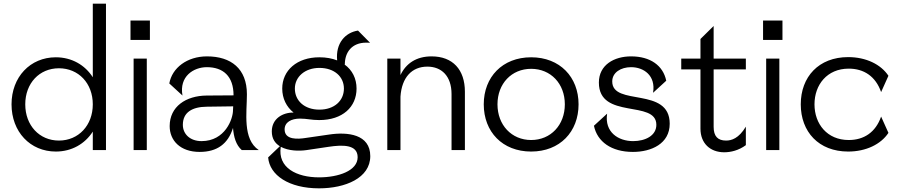

<svg xmlns="http://www.w3.org/2000/svg" viewBox="-20 -820 4921 1049"><path d="M559 0V-800H487V-398C444 -465 372 -507 285 -507C145 -507 43 -399 43 -250C43 -100 145 8 285 8C372 8 444 -34 487 -101V0ZM118 -250C118 -365 195 -447 302 -447C409 -447 487 -365 487 -250C487 -135 409 -52 302 -52C195 -52 118 -135 118 -250Z M710 0H782V-500H710ZM693 -602H799V-708H693Z M1110 -453C1199 -453 1256 -404 1256 -299L1109 -298C996 -297 907 -238 907 -131C907 -53 964 10 1071 10C1166 10 1226 -34 1253 -121C1257 -72 1269 -28 1301 0H1394C1304 -60 1329 -205 1329 -305C1329 -445 1242 -512 1111 -512C1002 -512 920 -449 905 -364L977 -298C958 -403 1038 -453 1110 -453ZM979 -138C979 -207 1031 -236 1109 -237L1254 -239L1253 -218C1253 -170 1210 -49 1081 -49C1019 -49 979 -87 979 -138Z M1591 -336C1591 -401 1647 -449 1725 -449C1807 -449 1859 -401 1859 -336C1859 -270 1807 -221 1725 -221C1643 -221 1591 -270 1591 -336ZM1445 40C1453 137 1558 209 1723 209C1866 209 2003 153 2003 33C2003 -87 1879 -100 1779 -85L1648 -66C1609 -60 1535 -54 1535 -113C1535 -152 1571 -172 1619 -172C1658 -172 1681 -164 1724 -164C1852 -164 1928 -236 1928 -336C1928 -391 1905 -437 1862 -468H1864C1864 -534 1902 -587 1981 -587C1988 -587 1995 -587 2002 -586L1936 -653C1866 -642 1813 -584 1822 -490C1794 -501 1762 -507 1725 -507C1602 -507 1522 -435 1522 -336C1522 -282 1545 -236 1584 -205C1525 -206 1465 -172 1465 -102C1465 -62 1483 -37 1509 -21ZM1514 -18C1556 5 1615 6 1655 0L1776 -18C1850 -29 1934 -32 1934 39C1934 113 1829 149 1723 149C1601 149 1496 97 1514 -18Z M2315 -456C2392 -456 2447 -405 2447 -306V0H2520V-319C2520 -439 2454 -512 2338 -512C2254 -512 2198 -473 2168 -410V-500H2096V0H2168V-292C2175 -398 2231 -456 2315 -456Z M2882 8C3039 8 3141 -100 3141 -250C3141 -399 3039 -507 2882 -507C2725 -507 2623 -399 2623 -250C2623 -100 2725 8 2882 8ZM2882 -55C2775 -55 2698 -137 2698 -250C2698 -363 2775 -444 2882 -444C2989 -444 3066 -363 3066 -250C3066 -137 2989 -55 2882 -55Z M3428 -453C3496 -453 3564 -408 3548 -313L3620 -379C3603 -462 3533 -512 3428 -512C3336 -512 3252 -466 3252 -369C3252 -164 3566 -277 3566 -138C3566 -79 3506 -49 3439 -49C3359 -49 3282 -97 3297 -199L3225 -133C3243 -46 3320 10 3438 10C3539 10 3639 -35 3639 -144C3639 -349 3325 -237 3325 -375C3325 -424 3372 -453 3428 -453Z M4055 -27V-128C4016 -63 3976 -52 3947 -52C3902 -52 3879 -75 3879 -127V-441H4055V-500H3879V-678L3807 -607V-500H3702V-441H3807V-117C3807 -37 3860 12 3937 12C3972 12 4016 2 4055 -27Z M4166 0H4238V-500H4166ZM4149 -602H4255V-708H4149Z M4430 -250C4430 -357 4499 -445 4617 -445C4700 -445 4764 -403 4794 -317L4834 -406C4793 -468 4712 -508 4614 -508C4453 -508 4355 -400 4355 -250C4355 -100 4453 8 4614 8C4712 8 4793 -32 4834 -94L4794 -183C4764 -97 4700 -55 4617 -55C4499 -55 4430 -143 4430 -250Z"/></svg>

Font: Absans
Style: Regular
Weight: 400
Designer: Valerio Monopoli
Version: Version 1.200;Glyphs 3.2 (3217)